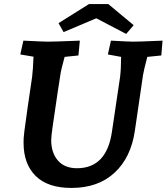

<svg xmlns="http://www.w3.org/2000/svg" viewBox="-20 -910 820 945"><path d="M96 -207Q95 -225 100 -265Q105 -305 116 -381L138 -531Q142 -561 145 -631L80 -642L95 -710Q193 -705 215 -705Q250 -705 346 -709L373 -710L366 -637L298 -630Q280 -565 277 -541L264 -457Q247 -342 239.5 -290Q232 -238 232 -221Q232 -158 265 -120Q298 -82 359 -82Q505 -82 531 -262L571 -531Q576 -572 576 -630L511 -642L526 -710Q616 -705 635 -705Q669 -705 755 -709L780 -710L774 -637L705 -630Q687 -561 684 -541L644 -268Q625 -135 544 -60Q463 15 332 15Q215 15 155.5 -44Q96 -103 96 -207ZM454 -820 293 -752 268 -796 418 -890H513L638 -786L601 -743Z"/></svg>

Font: Andada Pro ExtraBold
Style: Italic
Weight: 800
Italic angle: -6.99998°
Designer: Carolina Giovagnoli
Foundry: Huerta Tipografica
Version: Version 3.005; ttfautohint (v1.8.4)